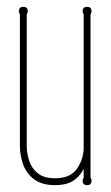

<svg xmlns="http://www.w3.org/2000/svg" viewBox="-20 -530 324 560"><path d="M244 -11Q247 -8 247 -3Q247 10 234 10Q221 10 221 -3Q221 -8 224 -11V-37Q211 -13 191.5 -1.5Q172 10 141 10Q102 10 79.5 -7Q57 -24 47.5 -50.5Q38 -77 38 -105V-488Q35 -493 35 -497Q35 -510 48 -510Q61 -510 61 -497Q61 -493 58 -488V-105Q58 -82 65.5 -60Q73 -38 91 -24Q109 -10 141 -10Q185 -10 204.5 -38Q224 -66 224 -100V-488Q221 -493 221 -497Q221 -510 234 -510Q247 -510 247 -497Q247 -493 244 -488Z"/></svg>

Font: Wire One
Style: Regular
Weight: 400
Designer: Alexei Vanyashin, Gayaneh Bagdasaryan
Foundry: Cyreal
Version: Version 1.102; ttfautohint (v1.8.3)